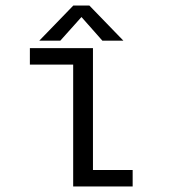

<svg xmlns="http://www.w3.org/2000/svg" viewBox="-20 -674 610 694"><path d="M426 -527H350L274.5 -612.5L198 -527H122L245 -654H303ZM316 -59.5H459.5V0H244.5V-440.5H88V-500H316Z"/></svg>

Font: League Mono Narrow Light
Style: Regular
Weight: 300
Width: 3
Designer: Tyler Finck
Foundry: The League of Moveable Type / Tyler Finck
Version: Version 2.210